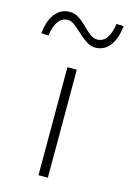

<svg xmlns="http://www.w3.org/2000/svg" viewBox="-174 -776 560 831"><g transform="rotate(15 106.0 -360.0)"><path d="M85 0V-484H127V0ZM-30 -595 -62 -597Q-56 -655 -31 -686.5Q-6 -718 34 -718Q55 -718 73.5 -706.5Q92 -695 116 -671Q138 -649 151.5 -641Q165 -633 178 -633Q204 -633 220 -655.5Q236 -678 242 -720L274 -718Q268 -660 243 -628.5Q218 -597 179 -597Q159 -597 140.5 -608.5Q122 -620 96 -644Q74 -665 61 -673.5Q48 -682 34 -682Q8 -682 -8 -659.5Q-24 -637 -30 -595Z"/></g></svg>

Font: Nunito Sans 12pt ExtraLight 12pt ExtraLight
Style: Regular
Weight: 250
Version: Version 3.101;gftools[0.9.27]